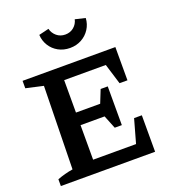

<svg xmlns="http://www.w3.org/2000/svg" viewBox="-156 -1002 1000 1118"><g transform="rotate(-20 344.0 -442.5)"><path d="M564 -226H612V0H28V-42Q75 -60 125 -68L135 -582L28 -606V-652H603V-446H554L515 -573H257V-372H407L439 -452H483V-212H439L406 -294H257V-80H523ZM355 -737Q315 -737 283 -754.5Q251 -772 232 -802.5Q213 -833 211 -870L273 -885Q280 -857 302 -838.5Q324 -820 355 -820Q386 -820 408 -838.5Q430 -857 436 -885L499 -870Q497 -833 477.5 -802.5Q458 -772 426 -754.5Q394 -737 355 -737Z"/></g></svg>

Font: Piazzolla SC SemiBold
Style: Regular
Weight: 600
Designer: Juan Pablo del Peral
Foundry: Huerta Tipografica
Version: Version 1.330